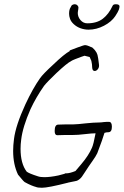

<svg xmlns="http://www.w3.org/2000/svg" viewBox="-20 -848 584 906"><path d="M178 38Q158 38 149 34Q141 32 127.5 26.5Q114 21 96 11Q91 7 83.5 -2Q76 -11 65 -24Q42 -72 42 -136Q42 -149 43 -163Q44 -177 46 -192Q54 -256 100 -356Q135 -431 169 -479Q176 -489 191.5 -505Q207 -521 231 -543Q257 -568 276.5 -584Q296 -600 309 -607V-610L346 -624Q378 -636 382 -635Q391 -635 412 -625H414Q419 -620 423 -616.5Q427 -613 428 -611Q437 -600 440 -589Q442 -582 443.5 -571Q445 -560 447 -544Q449 -531 442 -522Q435 -513 427 -513Q416 -513 415 -529Q415 -544 411 -561L403 -579L379 -585Q378 -585 364 -580Q350 -575 335 -569Q320 -563 316 -560Q296 -550 246 -503Q224 -482 209.5 -467Q195 -452 188 -443Q169 -416 153 -388.5Q137 -361 124 -333Q87 -249 80 -189Q77 -167 77 -146Q77 -76 106 -38Q111 -34 124 -28.5Q137 -23 159 -16Q170 -12 189 -12Q203 -12 219.5 -14Q236 -16 255 -20Q288 -28 291 -31L292 -30Q309 -30 336 -41L364 -74Q398 -114 414 -151Q421 -166 431 -219Q422 -219 409.5 -218Q397 -217 380 -215Q364 -213 349.5 -212Q335 -211 323 -211H287L250 -210Q238 -210 238 -230Q238 -260 255 -260L290 -261H325Q336 -261 351 -262.5Q366 -264 385 -266Q404 -268 419.5 -269Q435 -270 446 -270Q451 -270 457 -270.5Q463 -271 470 -272Q478 -273 484 -273Q490 -273 494 -273Q508 -273 508 -250Q508 -224 491 -224Q481 -224 473 -221Q469 -207 460.5 -183Q452 -159 439 -125Q432 -110 416.5 -88.5Q401 -67 381 -36L367 -15Q358 -2 343 5L300 14H301Q207 38 178 38ZM398 -708Q379 -708 360.5 -714.5Q342 -721 328 -734Q315 -746 310.5 -759Q306 -772 306 -783Q306 -803 313 -813Q315 -818 317.5 -821.5Q320 -825 324 -826Q326 -827 328 -827.5Q330 -828 332 -828Q345 -828 350 -815V-812Q350 -809 349.5 -805Q349 -801 348 -796Q347 -793 347 -787Q347 -768 360 -753Q373 -738 392 -738Q437 -738 465 -759.5Q493 -781 511 -820Q514 -828 526 -828Q544 -828 544 -818Q544 -811 540.5 -801.5Q537 -792 524 -772Q506 -745 470.5 -726.5Q435 -708 398 -708Z"/></svg>

Font: Square Peg
Style: Regular
Weight: 400
Designer: Robert E. Leuschke
Foundry: Robert E. Leuschke
Version: Version 1.010; ttfautohint (v1.8.4.7-5d5b)